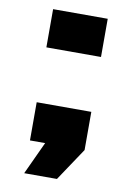

<svg xmlns="http://www.w3.org/2000/svg" viewBox="-77 -568 512 747"><g transform="rotate(10 179.5 -195.0)"><path d="M71.8 -367.7V-518.6H287.6V-367.7ZM71.8 129.4 131.8 0H71.8V-150.9H287.6V0L201.2 129.4Z"/></g></svg>

Font: Black Ops One
Style: Regular
Weight: 400
Designer: James Grieshaber, Eben Sorkin
Foundry: Sorkin Type Co.
Version: Version 1.004; ttfautohint (v1.8.4.7-5d5b)